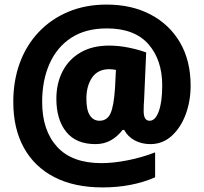

<svg xmlns="http://www.w3.org/2000/svg" viewBox="-20 -743 889 838"><path d="M812 -369Q812 -302 790.5 -244Q769 -186 729.5 -150Q690 -114 636 -114Q599 -114 568.5 -130Q538 -146 522 -176H515Q493 -147 463.5 -130.5Q434 -114 397 -114Q312 -114 269 -167.5Q226 -221 226 -312Q226 -379 253 -431.5Q280 -484 331.5 -514Q383 -544 456 -544Q499 -544 542.5 -535Q586 -526 618 -514L609 -308Q608 -299 607.5 -285Q607 -271 607 -258Q607 -216 633 -216Q658 -216 673 -257Q688 -298 688 -370Q688 -482 627.5 -550.5Q567 -619 446 -619Q354 -619 291.5 -578.5Q229 -538 196.5 -465.5Q164 -393 164 -298Q164 -174 229 -102.5Q294 -31 423 -31Q475 -31 538 -43.5Q601 -56 657 -78V31Q555 75 428 75Q304 75 217 30Q130 -15 84 -98.5Q38 -182 38 -298Q38 -391 66.5 -468.5Q95 -546 149 -603Q203 -660 278 -691.5Q353 -723 445 -723Q555 -723 637.5 -679.5Q720 -636 766 -557Q812 -478 812 -369ZM357 -312Q357 -262 372.5 -239Q388 -216 414 -216Q448 -216 462.5 -248.5Q477 -281 482 -359L486 -438Q470 -441 457 -441Q407 -441 382 -404.5Q357 -368 357 -312Z"/></svg>

Font: Noto Sans Lao SemiCondensed Black
Style: Regular
Weight: 900
Width: 4
Designer: Monotype Design Team
Foundry: Monotype Imaging Inc.
Version: Version 2.003; ttfautohint (v1.8.4.7-5d5b)